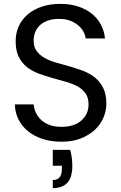

<svg xmlns="http://www.w3.org/2000/svg" viewBox="-20 -726 627 993"><path d="M343 49Q349 72 351.5 92.5Q354 113 354 132Q354 192 328 219.5Q302 247 253 247V205Q300 205 300 149V131H253V49ZM530 -190Q530 -153 515 -117.5Q500 -82 470.5 -54.5Q441 -27 398 -10Q355 7 298 7Q245 7 201.5 -7Q158 -21 126 -46.5Q94 -72 76 -107.5Q58 -143 57 -186H154Q156 -164 165.5 -143.5Q175 -123 192 -106.5Q209 -90 235.5 -80Q262 -70 298 -70Q364 -70 401 -103Q438 -136 438 -186Q438 -221 422 -243.5Q406 -266 379.5 -280Q353 -294 319 -303.5Q285 -313 249.5 -323Q214 -333 180 -345.5Q146 -358 119.5 -379Q93 -400 77 -432Q61 -464 61 -513Q61 -556 77.5 -591.5Q94 -627 124.5 -652.5Q155 -678 197.5 -692Q240 -706 292 -706Q342 -706 382.5 -693Q423 -680 453 -656.5Q483 -633 501 -600Q519 -567 523 -527H423Q421 -545 411.5 -562.5Q402 -580 385 -594.5Q368 -609 344 -618.5Q320 -628 288 -628Q260 -629 235.5 -622Q211 -615 193 -601Q175 -587 164.5 -565.5Q154 -544 154 -516Q154 -482 170 -461Q186 -440 212.5 -425.5Q239 -411 273 -401.5Q307 -392 342 -382Q377 -372 411 -359Q445 -346 471.5 -324.5Q498 -303 514 -270.5Q530 -238 530 -190Z"/></svg>

Font: Poppins
Style: Regular
Weight: 400
Designer: Ninad Kale (Devanagari), Jonny Pinhorn (Latin)
Foundry: Indian Type Foundry
Version: Version 3.002 2017